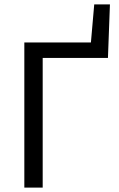

<svg xmlns="http://www.w3.org/2000/svg" viewBox="-20 -848 538 868"><path d="M90 0H173V-586H468L477 -828H406L391 -656H90Z"/></svg>

Font: Giro Sans Regular
Style: Regular
Weight: 400
Designer: Paul D. Hunt
Foundry: Adobe Systems Incorporated
Version: Version 1.000;PS 1.0;hotconv 1.0.88;makeotf.lib2.5.647800